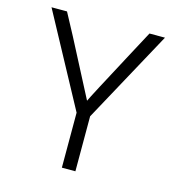

<svg xmlns="http://www.w3.org/2000/svg" viewBox="-102 -762 784 850"><g transform="rotate(15 290.0 -337.0)"><path d="M320 -252V0H258V-252L30 -674H101L154 -575L289 -315Q297 -334 426 -575L479 -674H550Z"/></g></svg>

Font: Hind Madurai Light
Style: Regular
Weight: 300
Designer: Jyotish Sonowal
Foundry: Indian Type Foundry
Version: Version 1.001;PS 1.0;hotconv 1.0.86;makeotf.lib2.5.63406; tt